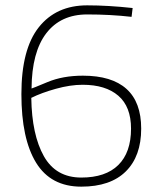

<svg xmlns="http://www.w3.org/2000/svg" viewBox="-20 -689 600 718"><path d="M60 -337Q60 -505 125 -587Q190 -669 306 -669Q384 -669 476 -659L472 -626Q393 -635 306 -635Q207 -635 153 -564.5Q99 -494 98 -358Q100 -358 157.5 -382Q215 -406 290 -406Q398 -406 453 -356.5Q508 -307 508 -208Q508 -105 450.5 -48Q393 9 284 9Q170 9 115 -80.5Q60 -170 60 -337ZM470 -208Q470 -290 422.5 -331Q375 -372 289 -372Q243 -372 189 -357Q135 -342 97 -323Q99 -185 144 -105Q189 -25 284 -25Q375 -25 422.5 -72Q470 -119 470 -208Z"/></svg>

Font: Cairo ExtraLight
Style: Regular
Weight: 275
Designer: Mohamed Gaber, Accademia di Belle Arti di Urbino and others
Foundry: Kief Type Foundry, Accademia di Belle Arti di Urbino and others
Version: Version 3.011